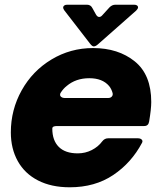

<svg xmlns="http://www.w3.org/2000/svg" viewBox="-20 -783 688 815"><path d="M26 -221Q26 -317 72 -399.5Q118 -482 198.5 -530.5Q279 -579 375 -579Q482 -579 552 -522.5Q622 -466 622 -350Q622 -320 613 -267Q610 -248 592 -248H222Q212 -248 207 -245.5Q202 -243 202 -237Q202 -187 229.5 -159.5Q257 -132 310 -132Q342 -132 369.5 -146Q397 -160 414 -183Q424 -196 439 -196H565Q576 -196 581.5 -190.5Q587 -185 583 -177Q538 -92 460.5 -40Q383 12 276 12Q198 12 141.5 -17Q85 -46 55.5 -99Q26 -152 26 -221ZM439 -367Q449 -367 454.5 -373Q460 -379 458 -388Q453 -406 443 -418Q415 -451 359 -451Q302 -451 263 -418Q249 -407 238 -390Q235 -386 235 -381Q235 -375 240.5 -371Q246 -367 254 -367ZM362 -598 253 -739Q248 -746 248 -751Q248 -756 252.5 -759.5Q257 -763 265 -763H349Q365 -763 372 -749L387 -722Q393 -711 401 -711Q408 -711 414 -718L445 -752Q456 -763 470 -763H549Q557 -763 561.5 -760Q566 -757 566 -752Q566 -746 558 -738L396 -595Q386 -586 378 -586Q371 -586 362 -598Z"/></svg>

Font: Open Sauce Two Black Italic
Style: Regular
Weight: 900
Italic angle: -10°
Designer: Alfredo Marco Pradil
Foundry: Creative Sauce Fz LLC
Version: Version 1.477